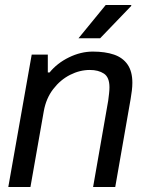

<svg xmlns="http://www.w3.org/2000/svg" viewBox="-20 -743 596 763"><path d="M13 0 106 -526H170V-455H177Q207 -492 254 -515Q301 -538 349 -538Q398 -538 433 -526Q468 -514 487 -486.5Q506 -459 506 -414Q506 -400 504 -383Q502 -366 499 -349L438 0H350L410 -343Q412 -358 413.5 -372Q415 -386 415 -396Q415 -436 393 -450.5Q371 -465 337 -465Q297 -465 258.5 -445.5Q220 -426 191.5 -389Q163 -352 154 -301L101 0ZM292 -591 400 -723H501L502 -720L378 -591Z"/></svg>

Font: Archivo VF Beta
Style: Italic
Weight: 400
Italic angle: -10°
Designer: Hector Gatti
Foundry: Omnibus-Type
Version: Version 1.002